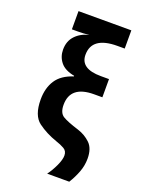

<svg xmlns="http://www.w3.org/2000/svg" viewBox="-172 -843 844 1110"><g transform="rotate(20 250.0 -287.5)"><path d="M399 185Q423 146 438 106Q453 66 453 24Q453 -39 420.5 -70Q388 -101 344 -115Q273 -137 244.5 -154.5Q216 -172 216 -222Q216 -339 361 -339H412V-451H362Q236 -451 236 -537Q236 -648 392 -648H437V-760H112V-648H148Q182 -648 218 -652Q167 -640 135.5 -606.5Q104 -573 104 -521Q104 -477 130.5 -444Q157 -411 216 -400V-396Q144 -373 112.5 -324.5Q81 -276 81 -206Q81 -107 131.5 -69.5Q182 -32 249 -9Q277 0 299 12.5Q321 25 321 53Q321 78 303.5 116Q286 154 263 185Z"/></g></svg>

Font: Noto Sans Mono UI Condensed ExtraBold
Style: Regular
Weight: 800
Width: 3
Designer: Monotype Design team
Foundry: Monotype Imaging Inc.
Version: 1.000